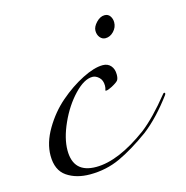

<svg xmlns="http://www.w3.org/2000/svg" viewBox="-103 -769 859 888"><g transform="rotate(-15 326.5 -325.0)"><path d="M475 -672Q492 -672 501 -659Q510 -646 510 -629Q510 -605 492.5 -586.5Q475 -568 453 -568Q437 -568 426.5 -581Q416 -594 416 -613Q416 -632 435 -652Q454 -672 475 -672ZM513 -98Q433 -40 366 -9Q299 22 221 22Q155 22 110.5 -8.5Q66 -39 66 -109Q66 -170 104 -234.5Q142 -299 196 -345.5Q250 -392 308 -421.5Q366 -451 407 -451Q431 -451 445 -435Q459 -419 459 -393Q459 -374 453 -365.5Q447 -357 421 -343Q401 -333 393 -333Q389 -333 389 -335Q389 -336 390 -338.5Q391 -341 392 -346Q393 -351 393 -357Q393 -383 378 -397Q363 -411 347 -411Q307 -411 259.5 -361Q212 -311 180 -240Q148 -169 148 -112Q148 -4 257 -4Q364 -4 505 -108Q567 -156 641 -248Q645 -254 649 -254Q653 -254 653 -250Q653 -248 651 -244Q583 -152 513 -98Z"/></g></svg>

Font: Miama Nueva
Style: Medium
Weight: 400
Italic angle: -28°
Version: Version 1.0